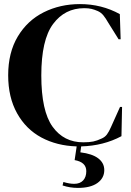

<svg xmlns="http://www.w3.org/2000/svg" viewBox="-20 -698 643 939"><path d="M377 18 373 47Q431 54 460.5 76.5Q490 99 490 134Q490 173 456.5 197Q423 221 361 221Q322 221 286 209L290 192Q319 201 343 201Q371 201 386.5 184.5Q402 168 402 139Q402 95 345 85L355 18Q258 15 182.5 -25.5Q107 -66 63.5 -144Q20 -222 20 -330Q20 -441 67 -519.5Q114 -598 194 -638Q274 -678 371 -678Q477 -678 566 -629L570 -506H560L510 -586Q497 -609 485.5 -623Q474 -637 458 -644Q442 -651 427.5 -654.5Q413 -658 392 -658Q297 -658 239.5 -580.5Q182 -503 182 -329Q182 -155 237 -78.5Q292 -2 387 -2Q417 -2 436 -6Q455 -10 476 -20Q493 -27 503 -40.5Q513 -54 523 -77L567 -175H577L574 -32Q486 15 377 18Z"/></svg>

Font: DeepMind Serif Display
Style: Regular
Weight: 800
Designer: Frank Grießhammer / Modifications: Colophon Foundry
Foundry: Colophon Foundry
Version: Version 5.002